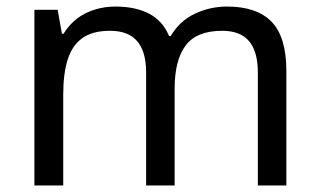

<svg xmlns="http://www.w3.org/2000/svg" viewBox="-20 -566 975 586"><path d="M673 -546Q764 -546 809 -499.5Q854 -453 854 -349V0H767V-345Q767 -408 740.5 -440Q714 -472 658 -472Q580 -472 546.5 -427Q513 -382 513 -296V0H426V-345Q426 -408 399 -440Q372 -472 316 -472Q262 -472 231 -449.5Q200 -427 186.5 -384Q173 -341 173 -278V0H85V-536H156L169 -463H174Q191 -491 215.5 -509.5Q240 -528 270 -537Q300 -546 332 -546Q394 -546 435.5 -524Q477 -502 496 -456H501Q528 -502 574.5 -524Q621 -546 673 -546Z"/></svg>

Font: Noto Sans Thaana
Style: Regular
Weight: 400
Designer: Monotype Design Team
Foundry: Monotype Imaging Inc.
Version: Version 2.001